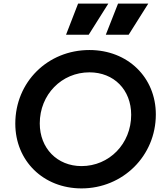

<svg xmlns="http://www.w3.org/2000/svg" viewBox="-20 -1035 922 1067"><path d="M473 -842 582 -1015H414L347 -842ZM695 -842 804 -1015H636L568 -842ZM433 12C662 12 846 -168 846 -399C846 -605 690 -757 477 -757C245 -757 65 -579 65 -348C65 -141 221 12 433 12ZM433 -112C298 -112 201 -211 201 -349C201 -510 323 -633 477 -633C613 -633 709 -536 709 -397C709 -236 587 -112 433 -112Z"/></svg>

Font: Plus Jakarta Sans
Style: Bold Italic
Weight: 700
Italic angle: -8°
Designer: Gumpita Rahayu
Foundry: Tokotype
Version: Version 2.071;gftools[0.9.30]